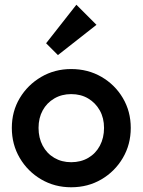

<svg xmlns="http://www.w3.org/2000/svg" viewBox="-20 -782 603 812"><path d="M281 10Q211 10 154 -23.5Q97 -57 63.5 -114Q30 -171 30 -241Q30 -311 63.5 -367Q97 -423 154 -456.5Q211 -490 281 -490Q352 -490 409 -457Q466 -424 499.5 -367.5Q533 -311 533 -241Q533 -171 499.5 -114Q466 -57 409 -23.5Q352 10 281 10ZM281 -96Q322 -96 353.5 -114.5Q385 -133 402.5 -166Q420 -199 420 -241Q420 -283 402 -315Q384 -347 353 -365.5Q322 -384 281 -384Q241 -384 209.5 -365.5Q178 -347 160.5 -315Q143 -283 143 -241Q143 -199 160.5 -166Q178 -133 209.5 -114.5Q241 -96 281 -96ZM225 -549 175 -599 303 -762 388 -677Z"/></svg>

Font: Outfit Thin Medium
Style: Regular
Weight: 500
Version: Version 1.100;gftools[0.9.27]